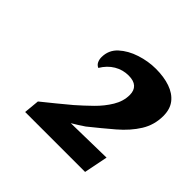

<svg xmlns="http://www.w3.org/2000/svg" viewBox="-109 -883 607 607"><g transform="rotate(45 195.0 -579.5)"><path d="M72 -385 77 -437Q100 -455 121.5 -473Q143 -491 165 -509Q189 -530 212.5 -553Q236 -576 252 -602.5Q268 -629 268 -657Q268 -677 256.5 -687.5Q245 -698 222 -698Q196 -698 174 -685Q152 -672 137 -647Q128 -651 124 -659.5Q120 -668 120 -678Q120 -710 143 -731Q166 -752 200 -763Q234 -774 268 -774Q304 -774 331.5 -764.5Q359 -755 374.5 -735.5Q390 -716 390 -685Q390 -645 369.5 -612Q349 -579 314.5 -549.5Q280 -520 240 -488Q230 -481 219.5 -474.5Q209 -468 199 -462L356 -465L340 -385Z"/></g></svg>

Font: Sansita Swashed Light SemiBold
Style: Regular
Weight: 600
Version: Version 1.003